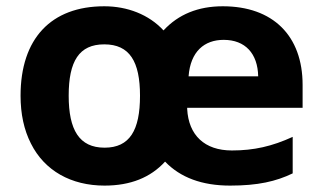

<svg xmlns="http://www.w3.org/2000/svg" viewBox="-20 -576 1018 606"><path d="M706.1 9.8C793.9 9.8 851.1 -3.4 903.8 -28.8V-144C838.9 -114.3 781.7 -101.1 711.9 -101.1C625.5 -101.1 575.2 -149.4 570.8 -231.9V-235.8H935.1V-308.1C935.1 -462.9 841.8 -556.2 683.1 -556.2C605.5 -556.2 543 -530.8 496.1 -480C449.7 -530.3 381.8 -556.2 309.1 -556.2C141.1 -556.2 44.9 -454.1 44.9 -273.9C44.9 -216.3 55.7 -166 77.6 -123C120.6 -37.1 204.6 9.8 310.1 9.8C391.6 9.8 455.1 -15.6 501 -65.9C549.3 -15.6 617.7 9.8 706.1 9.8ZM686 -450.2C753.9 -450.2 793.5 -407.2 794.9 -335H575.2C581.1 -413.6 625 -450.2 686 -450.2ZM196.8 -273.9C196.8 -382.8 229.5 -436 309.1 -436C389.2 -436 421.9 -381.8 421.9 -273.9C421.9 -165 389.6 -109.9 310.1 -109.9C230 -109.9 196.8 -166 196.8 -273.9Z"/></svg>

Font: Open Sans bold
Style: Bold
Weight: 700
Foundry: Ascender Corporation
Version: Version 1.100;PS 001.100;hotconv 1.0.88;makeotf.lib2.5.64775